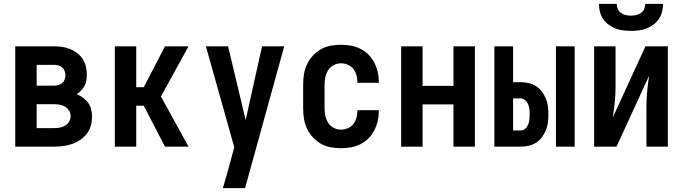

<svg xmlns="http://www.w3.org/2000/svg" viewBox="-20 -760 3540 995"><path d="M59 0V-520H259Q281 -520 302 -517Q323 -514 343 -506Q363 -498 380 -485Q397 -472 408.5 -454Q420 -436 425 -415Q430 -394 430 -373Q430 -358 427.5 -343Q425 -328 418 -315Q411 -302 400.5 -291Q390 -280 378 -272Q395 -265 410.5 -253.5Q426 -242 437 -227Q448 -212 452.5 -193Q457 -174 457 -156Q457 -132 450.5 -108.5Q444 -85 429.5 -66.5Q415 -48 395 -34.5Q375 -21 352.5 -13.5Q330 -6 306.5 -3Q283 0 259 0ZM170 -316H259Q271 -316 282 -319Q293 -322 302 -329.5Q311 -337 315 -348Q319 -359 319 -371Q319 -382 314.5 -393Q310 -404 301.5 -411Q293 -418 282 -421Q271 -424 259 -424H170ZM170 -96H259Q274 -96 289 -98.5Q304 -101 317 -108.5Q330 -116 338 -129.5Q346 -143 346 -158Q346 -173 338 -186.5Q330 -200 317 -207.5Q304 -215 289 -217.5Q274 -220 259 -220H170Z M835 0 725 -212H686V0H575V-520H686V-308H725L835 -520H957L814 -260L957 0Z M1135 215Q1146 179 1156 142.5Q1166 106 1176 70L1194 3L1047 -520H1162L1253 -138L1338 -520H1453L1250 215Z M1747 8Q1720 8 1693 3Q1666 -2 1642.5 -15.5Q1619 -29 1600.5 -49.5Q1582 -70 1570.5 -94.5Q1559 -119 1555 -146Q1551 -173 1551 -200V-320Q1551 -347 1555 -374Q1559 -401 1570.5 -425.5Q1582 -450 1600.5 -470.5Q1619 -491 1642.5 -504.5Q1666 -518 1693 -523Q1720 -528 1747 -528Q1773 -528 1798.5 -523.5Q1824 -519 1847 -507.5Q1870 -496 1888.5 -478Q1907 -460 1919 -437Q1931 -414 1937 -389Q1943 -364 1943 -338V-331H1832V-334Q1832 -353 1827 -371Q1822 -389 1811 -403Q1800 -417 1782.5 -424.5Q1765 -432 1747 -432Q1727 -432 1709 -422.5Q1691 -413 1680.5 -396Q1670 -379 1666 -359.5Q1662 -340 1662 -320V-200Q1662 -180 1666 -160.5Q1670 -141 1680.5 -124Q1691 -107 1709 -97.5Q1727 -88 1747 -88Q1765 -88 1782.5 -95.5Q1800 -103 1811 -117Q1822 -131 1827 -149Q1832 -167 1832 -186V-189H1943V-182Q1943 -156 1937 -131Q1931 -106 1919 -83Q1907 -60 1888.5 -42Q1870 -24 1847 -12.5Q1824 -1 1798.5 3.5Q1773 8 1747 8Z M2059 0V-520H2170V-315H2330V-520H2441V0H2330V-219H2170V0Z M2861 0V-520H2958V0ZM2542 0V-520H2639V-334H2678Q2699 -334 2719.5 -329.5Q2740 -325 2758 -313.5Q2776 -302 2788.5 -285Q2801 -268 2809 -248.5Q2817 -229 2819.5 -208.5Q2822 -188 2822 -167Q2822 -146 2819.5 -125.5Q2817 -105 2809 -85.5Q2801 -66 2788.5 -49Q2776 -32 2758 -20.5Q2740 -9 2719.5 -4.5Q2699 0 2678 0ZM2678 -84Q2692 -84 2702 -93Q2712 -102 2717 -114.5Q2722 -127 2723.5 -140.5Q2725 -154 2725 -167Q2725 -180 2723.5 -193.5Q2722 -207 2717 -219.5Q2712 -232 2702 -241Q2692 -250 2678 -250H2639V-84Z M3059 0V-520H3170V-312Q3170 -272 3166 -231.5Q3162 -191 3156 -152L3325 -520H3441V0H3330V-208Q3330 -248 3334 -288.5Q3338 -329 3344 -368L3175 0ZM3250 -600Q3229 -600 3208.5 -602.5Q3188 -605 3169 -612.5Q3150 -620 3133.5 -632.5Q3117 -645 3105.5 -662Q3094 -679 3089 -699Q3084 -719 3084 -740H3176Q3176 -726 3181.5 -713.5Q3187 -701 3198 -693Q3209 -685 3222.5 -682Q3236 -679 3250 -679Q3264 -679 3277.5 -682Q3291 -685 3302 -693Q3313 -701 3318.5 -713.5Q3324 -726 3324 -740H3416Q3416 -719 3411 -699Q3406 -679 3394.5 -662Q3383 -645 3366.5 -632.5Q3350 -620 3331 -612.5Q3312 -605 3291.5 -602.5Q3271 -600 3250 -600Z"/></svg>

Font: Iosevka
Style: Bold
Weight: 700
Monospace: yes
Designer: Belleve Invis
Foundry: Belleve Invis
Version: Version 32.5.0; ttfautohint (v1.8.4)